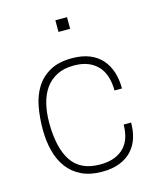

<svg xmlns="http://www.w3.org/2000/svg" viewBox="-111 -806 733 892"><g transform="rotate(-15 255.5 -360.0)"><path d="M269 8Q213 8 172 -11.5Q131 -31 104.5 -66Q78 -101 65.5 -149Q53 -197 53 -254Q53 -310 62.5 -361.5Q72 -413 96.5 -452Q121 -491 163 -514.5Q205 -538 269 -538Q318 -538 353.5 -523.5Q389 -509 412 -483Q435 -457 446.5 -421Q458 -385 458 -342H422Q422 -376 413.5 -405.5Q405 -435 386 -457Q367 -479 338 -491Q309 -503 269 -503Q221 -503 187 -485.5Q153 -468 131.5 -437.5Q110 -407 100 -365.5Q90 -324 90 -276Q90 -155 132.5 -91Q175 -27 269 -27Q310 -27 339 -38.5Q368 -50 386.5 -70Q405 -90 413.5 -117.5Q422 -145 422 -178H458Q458 -140 448 -106.5Q438 -73 415.5 -47.5Q393 -22 357 -7Q321 8 269 8ZM297 -672H241V-728H297Z"/></g></svg>

Font: Tanohe Sans ExtraLight
Style: Regular
Weight: 250
Designer: Village Type and Design LLC & Cristiano Sobral
Foundry: Cooper Hewitt Smithsonian Design Museum
Version: Version 1.00;May 30, 2020;FontCreator 12.0.0.2522 64-bit; tt